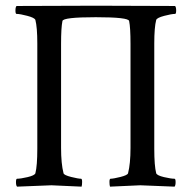

<svg xmlns="http://www.w3.org/2000/svg" viewBox="-20 -664 685 686"><path d="M605.5 -614.3Q592.8 -614.3 566.9 -607.4Q541 -600.6 538.1 -592.8Q531.2 -566.4 531.2 -508.8V-132.8Q531.2 -71.3 538.1 -44.9Q541 -37.1 565.9 -31.2Q590.8 -25.4 603.5 -25.4Q607.4 -25.4 607.4 -13.2Q607.4 -1 603.5 2.9Q491.2 -2 481 -2Q470.7 -2 373 2.9Q371.1 -2.9 371.1 -14.2Q371.1 -25.4 375 -25.4Q384.8 -25.4 410.2 -31.7Q435.5 -38.1 437.5 -44.9Q446.3 -79.1 446.3 -135.7V-506.8Q446.3 -565.4 441.4 -588.9Q439.5 -602.5 322.3 -602.5Q205.1 -602.5 203.1 -588.9Q198.2 -565.4 198.2 -506.8V-135.7Q198.2 -79.1 207 -44.9Q209 -38.1 234.4 -31.7Q259.8 -25.4 269.5 -25.4Q273.4 -25.4 273.4 -14.2Q273.4 -2.9 271.5 2.9Q173.8 -2 163.6 -2Q153.3 -2 41 2.9Q37.1 -1 37.1 -13.2Q37.1 -25.4 41 -25.4Q53.7 -25.4 78.6 -31.2Q103.5 -37.1 106.4 -44.9Q113.3 -71.3 113.3 -132.8V-508.8Q113.3 -566.4 106.4 -592.8Q103.5 -600.6 77.6 -607.4Q51.8 -614.3 39.1 -614.3Q35.2 -614.3 35.2 -626.5Q35.2 -638.7 39.1 -642.6Q258.8 -643.6 324.2 -643.6L605.5 -642.6Q609.4 -638.7 609.4 -626.5Q609.4 -614.3 605.5 -614.3Z"/></svg>

Font: CrimsonText-Roman
Style: Roman
Weight: 400
Version: Version 0.13